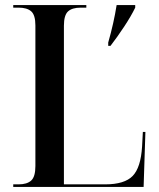

<svg xmlns="http://www.w3.org/2000/svg" viewBox="-20 -734 626 754"><path d="M405 -567Q427 -644 438 -714H511V-704Q495 -671 468 -630Q441 -589 414 -554H405ZM32 0V-10H53Q86 -10 102.5 -25Q119 -40 119 -82V-634Q119 -675 102.5 -689.5Q86 -704 53 -704H32V-714H319V-704H297Q263 -704 247 -689Q231 -674 231 -633V-10H393Q469 -10 501 -43Q533 -76 538 -159L541 -216H551L544 0Z"/></svg>

Font: Noto Serif Display SemiCondensed Medium
Style: Regular
Weight: 500
Width: 4
Designer: Monotype Design Team
Foundry: Monotype Imaging Inc.
Version: Version 2.009